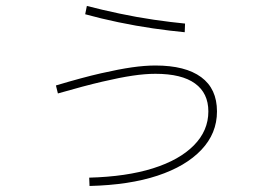

<svg xmlns="http://www.w3.org/2000/svg" viewBox="-20 -632 920 641"><path d="M277.8 -38.9Q402.2 -42.2 490.6 -70Q578.9 -97.8 627.2 -146.7Q675.6 -195.6 675.6 -260Q675.6 -321.1 631.1 -353.3Q586.7 -385.6 498.9 -385.6Q464.4 -385.6 422.8 -379.4Q381.1 -373.3 321.7 -359.4Q262.2 -345.6 173.3 -320L166.7 -346.7Q255.6 -373.3 316.7 -387.2Q377.8 -401.1 420.6 -407.2Q463.3 -413.3 498.9 -413.3Q598.9 -413.3 651.7 -374.4Q704.4 -335.6 704.4 -260Q704.4 -186.7 652.2 -131.7Q600 -76.7 506.1 -45.6Q412.2 -14.4 278.9 -11.1ZM596.7 -524.4Q548.9 -528.9 491.1 -537.2Q433.3 -545.6 375 -557.8Q316.7 -570 264.4 -584.4L270 -612.2Q321.1 -598.9 378.9 -586.7Q436.7 -574.4 493.9 -566.1Q551.1 -557.8 597.8 -553.3Z"/></svg>

Font: Paperlogy 1 Thin
Style: Regular
Weight: 250
Designer: redesigned by Lee Juim, glyphs from Gmarket Sans & Montserrat
Foundry: PT&
Version: Version 1.001